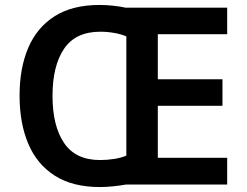

<svg xmlns="http://www.w3.org/2000/svg" viewBox="-20 -745 996 775"><path d="M382 -725Q408 -725 436.5 -722Q465 -719 487 -714H897V-607H617V-425H878V-318H617V-108H897V0H488Q466 4 437 7Q408 10 383 10Q273 10 201 -36Q129 -82 94 -165Q59 -248 59 -359Q59 -470 94 -552Q129 -634 200.5 -679.5Q272 -725 382 -725ZM385 -617Q285 -617 238.5 -548Q192 -479 192 -358Q192 -237 238.5 -168Q285 -99 384 -99Q412 -99 441 -103.5Q470 -108 490 -117V-598Q470 -607 441.5 -612Q413 -617 385 -617Z"/></svg>

Font: Noto Sans Sinhala UI SemiBold
Style: Regular
Weight: 600
Designer: Jelle Bosma - Monotype Design Team
Foundry: Monotype Imaging Inc.
Version: Version 2.006; ttfautohint (v1.8.4.7-5d5b)